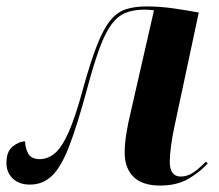

<svg xmlns="http://www.w3.org/2000/svg" viewBox="-24 -566 680 596"><path d="M473 10Q418 10 390.5 -17Q363 -44 363 -93Q363 -141 382 -219L454 -534Q446 -535 439.5 -535.5Q433 -536 424 -536Q390 -536 365.5 -526Q341 -516 321.5 -489.5Q302 -463 284 -413.5Q266 -364 245 -285Q215 -175 190.5 -111.5Q166 -48 137.5 -20.5Q109 7 69 7Q35 7 15.5 -12Q-4 -31 -4 -60Q-4 -96 15.5 -111.5Q35 -127 54 -127Q54 -107 63.5 -89.5Q73 -72 99 -72Q124 -72 145.5 -89.5Q167 -107 188.5 -154.5Q210 -202 235 -295Q258 -377 277.5 -426.5Q297 -476 318 -502Q339 -528 366 -537Q393 -546 430 -546Q472 -546 514.5 -540Q557 -534 593 -527L517 -171Q511 -143 507 -114Q503 -85 503 -64Q503 -18 537 -18Q556 -18 573 -28.5Q590 -39 615 -64L621 -59Q597 -32 561 -11Q525 10 473 10Z"/></svg>

Font: Noto Serif Display SemiCondensed
Style: Bold Italic
Weight: 700
Width: 4
Italic angle: -12°
Designer: Monotype Design Team
Foundry: Monotype Imaging Inc.
Version: Version 2.009